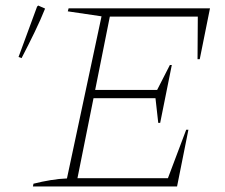

<svg xmlns="http://www.w3.org/2000/svg" viewBox="-20 -674 814 694"><path d="M99 0 101 -10Q133 -18 163.5 -23Q194 -28 222 -29L347 -615L225 -633L228 -644H739L702 -460H694L695 -614H377L324 -349H548L594 -439H601L559 -230H552L542 -319H318L260 -30H587L653 -205H661L620 0ZM58 -464 47 -468 114 -650 118 -654 143 -643Q127 -603 105.5 -558.5Q84 -514 58 -464Z"/></svg>

Font: Piazzolla SC Thin
Style: Italic
Weight: 100
Italic angle: -11.3°
Designer: Juan Pablo del Peral
Foundry: Huerta Tipografica
Version: Version 1.330